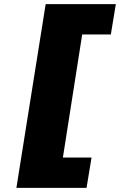

<svg xmlns="http://www.w3.org/2000/svg" viewBox="-20 -725 578 925"><path d="M59 180 200 -705H538L514 -559H376L283 34H421L397 180Z"/></svg>

Font: Nunito Sans 10pt Expanded Black
Style: Italic
Weight: 900
Width: 7
Italic angle: -9°
Designer: Vernon Adams
Foundry: Vernon Adams
Version: Version 3.101;gftools[0.9.27]